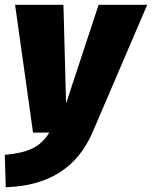

<svg xmlns="http://www.w3.org/2000/svg" viewBox="-41 -554 635 802"><path d="M574 -534H371L235 -122L224 -534H22L97 0H165C127 60 81 83 -21 93L-17 228C159 223 281 148 345 0Z"/></svg>

Font: Fira Sans Heavy
Style: Italic
Weight: 900
Italic angle: -8°
Designer: bBox Type GmbH & Carrois Corporate GbR & Edenspiekermann AG
Foundry: bBox Type GmbH & Carrois Corporate GbR & Edenspiekermann AG
Version: Version 4.301;PS 004.301;hotconv 1.0.88;makeotf.lib2.5.64775